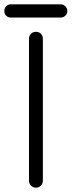

<svg xmlns="http://www.w3.org/2000/svg" viewBox="-49 -857 331 887"><path d="M117 10Q103 10 94 0.5Q85 -9 85 -22V-678Q85 -692 94 -701Q103 -710 117 -710Q131 -710 140 -701Q149 -692 149 -678V-22Q149 -9 140 0.5Q131 10 117 10ZM1 -776Q-12 -776 -20.5 -784.5Q-29 -793 -29 -806Q-29 -819 -20.5 -828Q-12 -837 1 -837H231Q244 -837 253 -828Q262 -819 262 -806Q262 -793 253 -784.5Q244 -776 231 -776Z"/></svg>

Font: National Park Light
Style: Regular
Weight: 300
Designer: Andrea Herstowski, Ben Hoepner
Version: Version 1.009